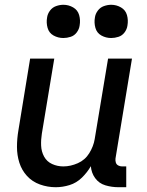

<svg xmlns="http://www.w3.org/2000/svg" viewBox="-20 -775 616 803"><path d="M213 8Q242 8 271 -1Q300 -10 322.5 -32Q345 -54 360 -80Q362 -52 378 -30Q394 -8 420.5 0Q447 8 476 8H508V-79H490Q482 -79 474.5 -83Q467 -87 464.5 -95Q462 -103 463 -112L532 -530H432L376 -193Q371 -163 353.5 -134.5Q336 -106 305.5 -92.5Q275 -79 245 -79Q220 -79 198 -89Q176 -99 164.5 -120Q153 -141 152 -166Q151 -191 155 -216L207 -530H106L57 -230Q51 -195 51 -160.5Q51 -126 61 -94.5Q71 -63 93 -39Q115 -15 147 -3.5Q179 8 213 8ZM445 -616Q460 -616 475.5 -621Q491 -626 501 -639.5Q511 -653 513 -668Q517 -691 511 -712Q505 -733 486 -744Q467 -755 445 -755Q430 -755 414.5 -749.5Q399 -744 389 -730.5Q379 -717 377 -702Q373 -680 379 -658.5Q385 -637 404 -626.5Q423 -616 445 -616ZM245 -616Q260 -616 275.5 -621Q291 -626 301 -639.5Q311 -653 313 -668Q317 -691 311 -712Q305 -733 286 -744Q267 -755 245 -755Q230 -755 214.5 -749.5Q199 -744 189 -730.5Q179 -717 177 -702Q173 -680 179 -658.5Q185 -637 204 -626.5Q223 -616 245 -616Z"/></svg>

Font: Iosevka Sparkle Medium
Style: Italic
Weight: 500
Italic angle: -9°
Designer: Belleve Invis
Foundry: Belleve Invis
Version: Version 4.5.0; ttfautohint (v1.8.3)